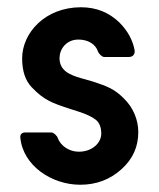

<svg xmlns="http://www.w3.org/2000/svg" viewBox="-20 -502 437 529"><path d="M197 -84C171 -84 147 -100 139 -122C138 -127 128 -137 122 -137H49C40 -137 35 -131 36 -123C43 -46 122 7 201 7C245 7 283 -7 315 -36C347 -65 361 -99 361 -138C361 -172 347 -206 321 -231C295 -257 276 -264 237 -277L202 -287C171 -296 144 -308 144 -342C144 -366 162 -393 196 -393C222 -393 243 -381 250 -360C252 -354 261 -345 267 -345H335C346 -345 352 -352 351 -363C346 -391 332 -417 309 -440C280 -468 245 -482 203 -482C104 -482 41 -411 41 -341C41 -306 50 -280 67 -262C101 -226 124 -218 173 -202L195 -195C217 -188 234 -180 244 -172C254 -164 259 -151 259 -134C259 -108 234 -84 197 -84Z"/></svg>

Font: DIN Rundschrift
Style: Mittel
Weight: 400
Version: Version 1.027